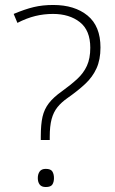

<svg xmlns="http://www.w3.org/2000/svg" viewBox="-20 -744 461 772"><path d="M144 -195Q144 -244 151 -274.5Q158 -305 176.5 -329Q195 -353 229 -377Q265 -403 290.5 -426.5Q316 -450 329.5 -479.5Q343 -509 343 -552Q343 -622 301 -655Q259 -688 193 -688Q156 -688 121.5 -679.5Q87 -671 50 -652L35 -688Q80 -707 115.5 -715.5Q151 -724 194 -724Q280 -724 332 -681.5Q384 -639 384 -553Q384 -504 368 -469Q352 -434 322.5 -406.5Q293 -379 253 -351Q227 -333 211 -313Q195 -293 187.5 -265Q180 -237 180 -194V-181H144ZM132 -28Q132 -44 139.5 -54.5Q147 -65 164 -65Q184 -65 190.5 -54.5Q197 -44 197 -28Q197 -12 190.5 -2Q184 8 164 8Q147 8 139.5 -2Q132 -12 132 -28Z"/></svg>

Font: Noto Sans Hebrew Thin ExtraLight
Style: Regular
Weight: 250
Version: Version 3.001